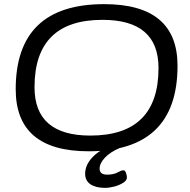

<svg xmlns="http://www.w3.org/2000/svg" viewBox="-20 -726 917 929"><path d="M409 6Q56 6 56 -294Q56 -706 484 -706Q839 -706 839 -408Q839 6 409 6ZM417 -70Q747 -70 747 -397Q747 -630 476 -630Q147 -630 147 -304Q147 -70 417 -70ZM488 183Q443 183 417.5 165.5Q392 148 392 115Q392 74 424.5 38Q457 2 509 -17L559 -10Q513 10 487.5 37Q462 64 462 90Q462 119 498 119Q530 119 548.5 108.5Q567 98 577 98Q585 98 589.5 110Q594 122 594 133Q594 147 576 158.5Q558 170 533.5 176.5Q509 183 488 183Z"/></svg>

Font: Asap Expanded Expanded Regular
Style: Italic
Weight: 400
Width: 7
Italic angle: -6°
Designer: Pablo Cosgaya
Foundry: Omnibus-Type
Version: Version 3.001; ttfautohint (v1.8.4.7-5d5b)